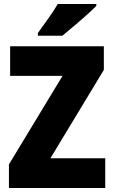

<svg xmlns="http://www.w3.org/2000/svg" viewBox="-20 -947 572 967"><path d="M510 0H25V-119L295 -565H31V-714H503V-595L234 -150H510ZM465 -917Q447 -899 416.5 -871.5Q386 -844 352.5 -816Q319 -788 294 -767H171V-781Q196 -816 224 -855Q252 -894 271 -927H465Z"/></svg>

Font: Noto Sans Oriya Cond Blk
Style: Regular
Weight: 900
Width: 3
Designer: Amélie Bonet and Sol Matas
Foundry: Google LLC
Version: Version 2.006; ttfautohint (v1.8.4.7-5d5b)